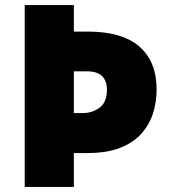

<svg xmlns="http://www.w3.org/2000/svg" viewBox="-20 -734 667 754"><path d="M595 -383Q595 -334 581 -289.5Q567 -245 535.5 -209.5Q504 -174 452 -153.5Q400 -133 324 -133H270V0H77V-714H270V-610H324Q460 -610 527.5 -551Q595 -492 595 -383ZM305 -290Q343 -290 371.5 -311.5Q400 -333 400 -382Q400 -416 381 -435Q362 -454 320 -454H270V-290Z"/></svg>

Font: Noto Sans Georgian Black
Style: Regular
Weight: 900
Designer: Monotype Design Team, Akaki Razmadze
Foundry: Google LLC
Version: Version 2.005; ttfautohint (v1.8.4.7-5d5b)